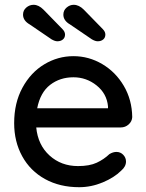

<svg xmlns="http://www.w3.org/2000/svg" viewBox="-20 -770 610 800"><path d="M483 -239H131Q138 -166 186.5 -122Q235 -78 305 -78Q353 -78 383 -92Q413 -106 436 -128Q451 -137 465 -137Q482 -137 493.5 -125Q505 -113 505 -97Q505 -76 485 -59Q456 -30 408 -10Q360 10 310 10Q229 10 167.5 -24Q106 -58 72.5 -119Q39 -180 39 -257Q39 -341 73.5 -404.5Q108 -468 164.5 -502Q221 -536 286 -536Q350 -536 406 -503Q462 -470 496 -412Q530 -354 531 -282Q530 -264 516 -251.5Q502 -239 483 -239ZM135 -319H430V-327Q425 -380 382.5 -414Q340 -448 286 -448Q230 -448 189 -416.5Q148 -385 135 -319ZM195 -606 104 -668Q76 -684 76 -709Q76 -727 89.5 -738.5Q103 -750 120 -750Q141 -750 161 -730L240 -649Q251 -638 251 -626Q251 -613 242 -605.5Q233 -598 219 -598Q209 -598 195 -606ZM363 -606 272 -668Q244 -684 244 -709Q244 -727 257.5 -738.5Q271 -750 287 -750Q309 -750 329 -730L408 -649Q419 -638 419 -626Q419 -613 410 -605.5Q401 -598 387 -598Q377 -598 363 -606Z"/></svg>

Font: Quicksand Medium
Style: Regular
Weight: 500
Designer: Andrew Paglinawan
Foundry: Andrew Paglinawan
Version: Version 3.000